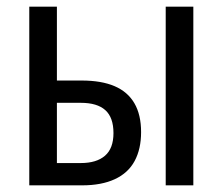

<svg xmlns="http://www.w3.org/2000/svg" viewBox="-20 -557 669 577"><path d="M68 0V-537H151V-315H225Q285 -315 324.5 -298Q364 -281 384 -246.5Q404 -212 404 -160Q404 -109 384.5 -73Q365 -37 325 -18.5Q285 0 227 0ZM223 -67Q270 -67 295.5 -89Q321 -111 321 -157Q321 -204 296.5 -226Q272 -248 223 -248H151V-67ZM478 0V-537H561V0Z"/></svg>

Font: Noto Sans Display Condensed
Style: Regular
Weight: 400
Width: 3
Designer: Monotype Design Team
Foundry: Monotype Imaging Inc.
Version: Version 2.003